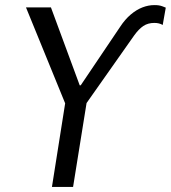

<svg xmlns="http://www.w3.org/2000/svg" viewBox="-20 -734 671 754"><path d="M184 0 242 -367 247 -301 82 -705H180L293 -399H297L452 -629Q471 -658 493.5 -677Q516 -696 539.5 -705Q563 -714 586 -714Q596 -714 603 -713Q610 -712 617 -709.5Q624 -707 631 -704L619 -636Q612 -640 604 -642Q596 -644 586 -644Q561 -644 543 -632Q525 -620 507 -595L300 -301L326 -367L267 0Z"/></svg>

Font: Nunito Sans 7pt Condensed
Style: Italic
Weight: 400
Width: 3
Italic angle: -9°
Designer: Vernon Adams
Foundry: Vernon Adams
Version: Version 3.101;gftools[0.9.27]